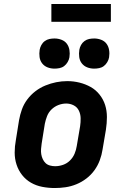

<svg xmlns="http://www.w3.org/2000/svg" viewBox="-20 -940 640 968"><path d="M256 8Q224 8 193 2Q162 -4 136 -19Q110 -34 91.5 -57.5Q73 -81 63.5 -110Q54 -139 54 -170.5Q54 -202 60 -234L76 -334Q81 -362 90.5 -388.5Q100 -415 117.5 -438.5Q135 -462 158.5 -480Q182 -498 209 -509Q236 -520 263.5 -525.5Q291 -531 319 -531Q351 -531 381 -523.5Q411 -516 437 -501.5Q463 -487 482 -463Q501 -439 510 -410.5Q519 -382 519 -350Q519 -318 514 -286L497 -186Q493 -159 483 -132Q473 -105 456 -81.5Q439 -58 415.5 -40Q392 -22 365 -11Q338 0 310.5 4Q283 8 256 8ZM258 -102Q278 -102 298 -109Q318 -116 333 -131Q348 -146 356 -165Q364 -184 367 -204L384 -304Q387 -324 386.5 -344.5Q386 -365 377.5 -382.5Q369 -400 351.5 -409Q334 -418 314 -418Q294 -418 274.5 -410.5Q255 -403 240 -388.5Q225 -374 217.5 -355Q210 -336 206 -316L190 -216Q188 -203 187 -189Q186 -175 188 -162.5Q190 -150 195.5 -138Q201 -126 210 -117.5Q219 -109 232 -105.5Q245 -102 258 -102ZM455 -594Q436 -594 419.5 -600.5Q403 -607 392.5 -620.5Q382 -634 379.5 -652Q377 -670 380 -689Q382 -701 388.5 -713Q395 -725 406 -733Q417 -741 429.5 -743.5Q442 -746 455 -746Q473 -746 490 -739.5Q507 -733 517 -719.5Q527 -706 530 -688Q533 -670 530 -651Q528 -639 521 -627Q514 -615 503.5 -607Q493 -599 480 -596.5Q467 -594 455 -594ZM255 -594Q236 -594 219.5 -600.5Q203 -607 192.5 -620.5Q182 -634 179.5 -652Q177 -670 180 -689Q182 -701 188.5 -713Q195 -725 206 -733Q217 -741 229.5 -743.5Q242 -746 255 -746Q273 -746 290 -739.5Q307 -733 317 -719.5Q327 -706 330 -688Q333 -670 330 -651Q328 -639 321 -627Q314 -615 303.5 -607Q293 -599 280 -596.5Q267 -594 255 -594ZM539 -830H239V-920H539Z"/></svg>

Font: Iosevka Etoile XBdObl
Style: Regular
Weight: 800
Italic angle: -9°
Designer: Belleve Invis
Foundry: Belleve Invis
Version: Version 15.5.2; ttfautohint (v1.8.4)